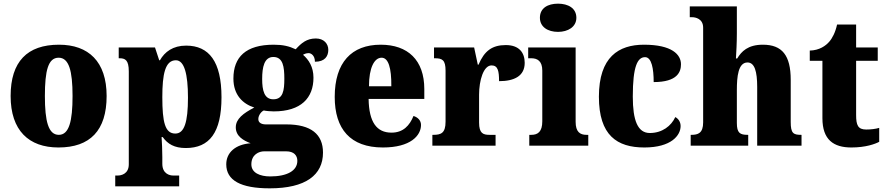

<svg xmlns="http://www.w3.org/2000/svg" viewBox="-20 -795 4836 1048"><path d="M299 10C472 10 562 -83 562 -271C562 -459 463 -551 302 -551C129 -551 38 -459 38 -271C38 -83 137 10 299 10ZM301 -59C244 -59 225 -133 225 -271C225 -410 243 -480 300 -480C356 -480 376 -410 376 -271C376 -133 357 -59 301 -59Z M609 222H958V163H924C908 163 866 155 866 99V63C866 22 864 -14 862 -47H868C895 -9 932 13 994 13C1123 13 1189 -71 1189 -264C1189 -459 1121 -546 996 -546C924 -546 879 -512 853 -466H849L826 -536H628V-477H632C663 -477 683 -468 683 -405V102C683 156 639 163 624 163H609ZM937 -66C881 -66 866 -127 866 -265C866 -389 881 -466 940 -466C986 -466 1006 -391 1006 -262C1006 -128 986 -66 937 -66Z M1452 233C1649 233 1743 160 1743 38C1743 -62 1678 -116 1543 -116H1431C1409 -116 1390 -124 1390 -145C1390 -166 1407 -187 1420 -192C1430 -189 1461 -187 1474 -187C1624 -187 1691 -261 1691 -371C1691 -430 1665 -469 1634 -496C1641 -500 1651 -505 1665 -505C1677 -505 1699 -493 1699 -458C1754 -458 1772 -489 1772 -523C1772 -557 1747 -585 1704 -585C1654 -585 1625 -560 1594 -526C1558 -543 1524 -551 1474 -551C1322 -551 1254 -484 1254 -366C1254 -277 1305 -228 1368 -208C1308 -177 1267 -146 1267 -100C1267 -51 1309 -28 1348 -13C1266 -7 1215 37 1215 102C1215 189 1293 233 1452 233ZM1472 -253C1422 -253 1411 -302 1411 -364C1411 -428 1422 -484 1472 -484C1525 -484 1532 -430 1532 -365C1532 -301 1525 -253 1472 -253ZM1455 168C1400 168 1352 149 1352 102C1352 48 1394 31 1422 31H1542C1585 31 1603 54 1603 83C1603 137 1547 168 1455 168Z M2070 10C2221 10 2278 -55 2278 -113C2278 -138 2260 -155 2237 -162C2216 -110 2181 -71 2117 -71C2036 -71 1994 -128 1992 -255H2296V-309C2296 -467 2206 -551 2058 -551C1899 -551 1807 -454 1807 -266C1807 -91 1892 10 2070 10ZM2116 -324H1994C1994 -425 2023 -480 2063 -480C2100 -480 2117 -424 2116 -324Z M2340 0H2685V-59H2652C2617 -59 2595 -67 2595 -126V-278C2595 -356 2619 -438 2663 -438C2698 -438 2704 -407 2704 -352C2787 -352 2844 -380 2844 -452C2844 -507 2814 -549 2741 -549C2667 -549 2624 -518 2592 -442H2588L2568 -536H2349V-477H2353C2394 -477 2412 -468 2412 -409V-131C2412 -68 2387 -59 2345 -59H2340Z M3026 -621C3080 -621 3126 -648 3126 -698C3126 -751 3080 -775 3026 -775C2970 -775 2927 -751 2927 -698C2927 -648 2970 -621 3026 -621ZM2869 0H3191V-59H3181C3146 -59 3122 -75 3122 -130V-536H2863V-477H2880C2914 -477 2940 -461 2940 -410V-133C2940 -76 2916 -59 2880 -59H2869Z M3497 10C3644 10 3695 -56 3695 -107C3695 -127 3685 -146 3666 -156C3644 -108 3595 -69 3527 -69C3461 -69 3434 -137 3434 -268C3434 -434 3460 -483 3501 -483C3537 -483 3548 -419 3548 -347C3678 -347 3697 -403 3697 -444C3697 -497 3648 -551 3495 -551C3357 -551 3249 -484 3249 -267C3249 -56 3348 10 3497 10Z M3750 0H4064V-59H4061C4019 -59 4002 -69 4002 -124V-303C4002 -376 4009 -454 4060 -454C4099 -454 4113 -405 4113 -320V0H4355V-59H4352C4310 -59 4296 -68 4296 -129V-359C4296 -493 4249 -551 4144 -551C4062 -551 4027 -514 4004 -476H3997C3999 -508 4002 -561 4002 -614V-760H3745V-701H3759C3774 -701 3818 -694 3818 -644V-127C3818 -68 3790 -59 3754 -59H3750Z M4627 10C4705 10 4757 -9 4779 -21V-97C4759 -91 4733 -88 4708 -88C4663 -88 4653 -112 4653 -167V-463H4771V-536H4653V-661H4549C4540 -619 4523 -586 4506 -567C4488 -546 4453 -520 4400 -519V-463H4469V-150C4469 -32 4530 10 4627 10Z"/></svg>

Font: Noto Serif Tamil SemiCondensed Black
Style: Regular
Weight: 900
Width: 4
Designer: Indian Type Foundry, Tom Grace, and the Monotype Design Team
Foundry: Monotype Imaging Inc.
Version: Version 2.004